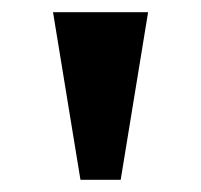

<svg xmlns="http://www.w3.org/2000/svg" viewBox="-20 -734 330 315"><path d="M112 -439H178L223 -714H67Z"/></svg>

Font: Noto Serif Georgian Bold
Style: Regular
Weight: 700
Designer: Monotype Design Team, Akaki Razmadze
Foundry: Google LLC
Version: Version 2.003